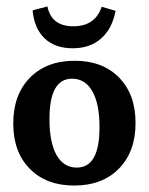

<svg xmlns="http://www.w3.org/2000/svg" viewBox="-20 -572 466 601"><path d="M212.4 8.8Q125 8.8 73.2 -43.7Q21.5 -96.2 21.5 -185.5Q21.5 -275.4 73.5 -328.6Q125.5 -381.8 213.9 -381.8Q301.3 -381.8 352.8 -329.1Q404.3 -276.4 404.3 -187Q404.3 -97.2 352.3 -44.2Q300.3 8.8 212.4 8.8ZM220.2 -47.4Q291.5 -47.4 291.5 -173.3Q291.5 -247.1 269 -286.4Q246.6 -325.7 205.6 -325.7Q134.8 -325.7 134.8 -199.7Q134.8 -126 157 -86.7Q179.2 -47.4 220.2 -47.4ZM207.5 -420.9Q152.3 -420.9 119.9 -451.7Q87.4 -482.4 82 -539.6L128.4 -551.8Q141.1 -489.7 209.5 -489.7Q277.8 -489.7 298.3 -550.8L341.8 -538.1Q331.1 -481.9 296.4 -451.4Q261.7 -420.9 207.5 -420.9Z"/></svg>

Font: Markazi Text SemiBold
Style: Regular
Weight: 600
Designer: Borna Izadpanah (Arabic designer), Fiona Ross (Arabic design director) and Florian Runge (Latin designer)
Foundry: Borna Izadpanah and Florian Runge
Version: Version 1.001; ttfautohint (v1.8.3)